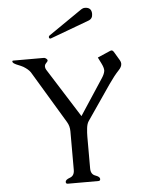

<svg xmlns="http://www.w3.org/2000/svg" viewBox="-61 -984 789 1033"><g transform="rotate(-5 333.5 -467.5)"><path d="M241.7 -787.1Q239.7 -786.1 238.3 -786.1Q230 -786.1 230 -794.9Q230 -798.8 233.4 -802.2L416.5 -928.2Q425.8 -934.6 436.5 -934.6Q472.7 -934.6 472.7 -898.4Q472.7 -872.6 449.7 -864.3ZM287.6 -330.6 117.2 -614.3Q106 -630.9 79.6 -647Q65.9 -654.3 53.5 -658.9Q41 -663.6 33.2 -668.5Q27.8 -671.4 24.9 -675.3Q22.9 -678.2 22.9 -680.7V-682.6Q23.4 -685.5 27.8 -685.5H193.4Q198.2 -685.5 202.6 -682.6Q208 -679.2 210.9 -675.3Q212.4 -672.9 212.4 -670.4Q212.4 -667 209 -663.1Q205.6 -658.7 200.7 -653.6Q195.8 -648.4 195.3 -641.1V-638.7Q195.3 -627.9 203.1 -616.7L367.7 -356L494.1 -548.8Q508.3 -570.3 510.7 -585.9Q511.2 -588.4 511.2 -590.8Q511.2 -605.5 499.5 -628.9L482.9 -662.1L552.7 -692.4Q556.2 -693.8 559.1 -693.8Q565.4 -693.8 570.8 -686L600.1 -636.7Q605.5 -627.4 605.5 -618.2Q605.5 -601.6 588.9 -584.5Q563 -557.1 533.7 -514.6L403.8 -325.2Q395 -312 392.3 -288.1Q389.6 -264.2 389.6 -242.7V-71.3Q389.6 -39.6 414.1 -31Q438.5 -22.5 438.5 -10.3Q438.5 0 428.2 0H262.7Q252.4 0 252.4 -10.3Q252.4 -22.5 276.9 -31Q301.3 -39.6 301.3 -71.3V-279.8Q301.3 -308.1 287.6 -330.6Z"/></g></svg>

Font: Caudex
Style: Regular
Weight: 400
Version: Version 1.01